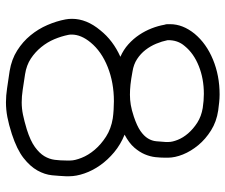

<svg xmlns="http://www.w3.org/2000/svg" viewBox="-78 -696 782 667"><g transform="rotate(90 313.5 -362.0)"><path d="M537.1 -214.8Q537.1 -230.5 527.8 -253.9Q518.6 -277.3 500 -299.3Q481.4 -321.3 454.1 -338.9Q426.8 -356.4 390.6 -362.3Q376 -364.3 360.8 -365.2Q345.7 -366.2 331.1 -366.2Q266.6 -366.2 212.4 -344.7Q158.2 -323.2 127 -285.2Q99.6 -252 99.6 -219.7Q99.6 -211.9 100.6 -208Q105.5 -183.6 115.7 -159.2Q126 -134.8 143.1 -113.8Q160.2 -92.8 183.1 -77.6Q206.1 -62.5 237.3 -57.6Q269.5 -52.7 292 -49.3Q314.5 -45.9 335 -45.9Q356.4 -45.9 377.9 -50.3Q399.4 -54.7 428.7 -63.5Q468.8 -76.2 490.2 -91.8Q511.7 -107.4 522 -124.5Q532.2 -141.6 534.7 -160.6Q537.1 -179.7 537.1 -200.2ZM119.1 -552.7Q123 -533.2 131.3 -513.2Q139.6 -493.2 152.8 -476.1Q166 -459 184.6 -446.8Q203.1 -434.6 228.5 -430.7Q254.9 -425.8 273.4 -423.8Q292 -421.9 308.6 -421.9Q326.2 -421.9 343.8 -424.8Q361.3 -427.7 384.8 -435.5Q417 -446.3 434.6 -458.5Q452.1 -470.7 460.4 -484.4Q468.8 -498 470.2 -513.2Q471.7 -528.3 472.7 -544.9V-556.6Q472.7 -569.3 465.3 -587.9Q458 -606.4 442.9 -624Q427.7 -641.6 405.8 -655.8Q383.8 -669.9 354.5 -674.8Q341.8 -676.8 329.6 -677.7Q317.4 -678.7 305.7 -678.7Q252.9 -678.7 209 -661.1Q165 -643.6 139.6 -612.3Q118.2 -587.9 119.1 -552.7ZM447.3 -403.3Q481.4 -389.6 508.3 -367.2Q535.2 -344.7 553.7 -318.4Q572.3 -292 582 -263.7Q591.8 -235.4 591.8 -210.9V-199.2Q590.8 -176.8 588.4 -151.4Q585.9 -126 571.8 -100.6Q557.6 -75.2 528.3 -52.2Q499 -29.3 445.3 -11.7Q412.1 -1 386.2 3.9Q360.4 8.8 335 8.8Q311.5 8.8 286.1 4.9Q260.7 1 226.6 -3.9Q185.5 -10.7 154.8 -30.3Q124 -49.8 102.1 -76.7Q80.1 -103.5 66.4 -135.3Q52.7 -167 46.9 -198.2Q45.9 -203.1 45.4 -209Q44.9 -214.8 44.9 -220.7Q44.9 -271.5 85 -319.3Q120.1 -363.3 176.8 -388.7Q152.3 -399.4 133.3 -416.5Q114.3 -433.6 100.6 -454.1Q86.9 -474.6 78.1 -497.1Q69.3 -519.5 65.4 -542Q63.5 -546.9 63.5 -551.8Q63.5 -556.6 63.5 -561.5Q63.5 -605.5 96.7 -646.5Q130.9 -687.5 186.5 -710.4Q242.2 -733.4 307.6 -733.4Q321.3 -733.4 335 -731.9Q348.6 -730.5 363.3 -728.5Q402.3 -722.7 432.6 -703.6Q462.9 -684.6 483.9 -659.2Q504.9 -633.8 516.1 -606Q527.3 -578.1 527.3 -553.7V-543.9Q527.3 -528.3 525.4 -510.3Q523.4 -492.2 515.6 -473.6Q507.8 -455.1 492.2 -437Q476.6 -418.9 447.3 -403.3Z"/></g></svg>

Font: Coming Soon
Style: Regular
Weight: 400
Designer: Dathan Boardman
Foundry: Open Window
Version: Version 1.002